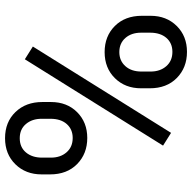

<svg xmlns="http://www.w3.org/2000/svg" viewBox="-20 -742 771 772"><g transform="rotate(-90 366.0 -355.5)"><path d="M51.3 -574.2Q51.3 -638.2 92 -679.7Q132.8 -721.2 196.8 -721.2Q261.7 -721.2 302 -679.4Q342.3 -637.7 342.3 -571.3V-536.6Q342.3 -472.2 301.5 -431.4Q260.7 -390.6 197.8 -390.6Q134.3 -390.6 92.8 -431.4Q51.3 -472.2 51.3 -540ZM118.7 -536.6Q118.7 -498.5 140.1 -473.9Q161.6 -449.2 197.8 -449.2Q232.4 -449.2 253.7 -473.1Q274.9 -497.1 274.9 -538.6V-574.2Q274.9 -612.3 253.9 -637.2Q232.9 -662.1 196.8 -662.1Q160.6 -662.1 139.6 -637.2Q118.7 -612.3 118.7 -572.3ZM397.5 -174.3Q397.5 -238.3 438.2 -279.5Q479 -320.8 543 -320.8Q606.9 -320.8 647.9 -279.8Q689 -238.8 689 -170.9V-136.2Q689 -72.3 648.2 -31Q607.4 10.3 543.9 10.3Q480.5 10.3 439 -30.5Q397.5 -71.3 397.5 -139.2ZM464.8 -136.2Q464.8 -97.7 486.3 -73Q507.8 -48.3 543.9 -48.3Q579.1 -48.3 600.1 -72.5Q621.1 -96.7 621.1 -138.2V-174.3Q621.1 -212.9 599.9 -237.3Q578.6 -261.7 543 -261.7Q508.3 -261.7 486.6 -237.5Q464.8 -213.4 464.8 -172.4ZM218.3 -53.7 167 -85.9 514.2 -641.6 565.4 -609.4Z"/></g></svg>

Font: RobotoInd
Style: Regular
Weight: 400
Designer: Google
Version: Version 2.001101; 2014